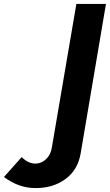

<svg xmlns="http://www.w3.org/2000/svg" viewBox="-222 -720 557 973"><path d="M-112 76Q-79 110 -40 109Q-11 108 12.5 85.5Q36 63 41 26L165 -700H315L187 56Q173 141 109.5 187.5Q46 234 -43 233Q-127 233 -202 177Z"/></svg>

Font: Jost* 600 Semi
Style: Italic
Weight: 600
Italic angle: -10°
Version: Version 3.500